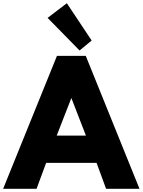

<svg xmlns="http://www.w3.org/2000/svg" viewBox="-26 -1172 886 1192"><path d="M-6.5 0 327.5 -825H506.5L840 0H632.5L573.5 -161H260.5L201 0ZM326 -330H507.5L417 -563.5ZM468 -858.5 269.5 -1061 389 -1152 543 -920.5Z"/></svg>

Font: Spartan Thin ExtraBold
Style: Regular
Weight: 800
Version: Version 1.004